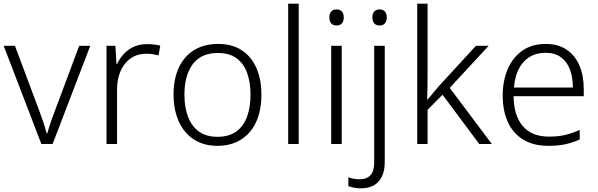

<svg xmlns="http://www.w3.org/2000/svg" viewBox="-20 -780 3238 1040"><path d="M204 0 0 -532H61L193 -179Q201 -158 208.5 -136Q216 -114 222.5 -94Q229 -74 233 -57H236Q241 -74 247 -94Q253 -114 261 -136Q269 -158 277 -179L409 -532H469L265 0Z M776 -541Q795 -541 813.5 -539Q832 -537 848 -533L839 -480Q823 -484 807 -486.5Q791 -489 773 -489Q736 -489 707 -475Q678 -461 657 -435Q636 -409 625 -373Q614 -337 614 -292V0H557V-532H605L611 -433H614Q628 -463 650.5 -487.5Q673 -512 704.5 -526.5Q736 -541 776 -541Z M1396 -267Q1396 -204 1380.5 -153.5Q1365 -103 1334.5 -66.5Q1304 -30 1259.5 -10Q1215 10 1157 10Q1102 10 1058 -9.5Q1014 -29 983.5 -65.5Q953 -102 936.5 -153Q920 -204 920 -267Q920 -353 949 -414.5Q978 -476 1032 -509Q1086 -542 1161 -542Q1238 -542 1290 -507.5Q1342 -473 1369 -411.5Q1396 -350 1396 -267ZM979 -267Q979 -199 998.5 -147.5Q1018 -96 1057.5 -67.5Q1097 -39 1158 -39Q1220 -39 1259.5 -67.5Q1299 -96 1318 -147.5Q1337 -199 1337 -267Q1337 -333 1319 -384Q1301 -435 1262 -464Q1223 -493 1160 -493Q1070 -493 1024.5 -433Q979 -373 979 -267Z M1598 0H1541V-760H1598Z M1831 -532V0H1774V-532ZM1803 -729Q1822 -729 1832 -717.5Q1842 -706 1842 -686Q1842 -665 1832 -653.5Q1822 -642 1803 -642Q1784 -642 1774 -653.5Q1764 -665 1764 -686Q1764 -706 1774 -717.5Q1784 -729 1803 -729Z M1936 240Q1914 240 1897 236.5Q1880 233 1867 229V180Q1882 186 1897.5 188.5Q1913 191 1930 191Q1966 191 1986.5 169Q2007 147 2007 99V-532H2064V100Q2064 145 2048.5 176.5Q2033 208 2005 224Q1977 240 1936 240ZM1997 -686Q1997 -706 2007 -717.5Q2017 -729 2036 -729Q2055 -729 2065 -717.5Q2075 -706 2075 -686Q2075 -665 2065 -653.5Q2055 -642 2036 -642Q2017 -642 2007 -653.5Q1997 -665 1997 -686Z M2296 -374Q2296 -342 2295.5 -307.5Q2295 -273 2294 -240H2295Q2304 -250 2314.5 -262.5Q2325 -275 2335.5 -288Q2346 -301 2356 -312L2558 -532H2627L2416 -304L2644 0H2576L2377 -267L2296 -185V0H2240V-760H2296Z M2936 -542Q3004 -542 3050 -510.5Q3096 -479 3119 -424Q3142 -369 3142 -298V-259H2762Q2763 -153 2812 -96.5Q2861 -40 2953 -40Q3002 -40 3039 -48.5Q3076 -57 3120 -76V-24Q3081 -7 3041.5 1.5Q3002 10 2951 10Q2871 10 2815.5 -23Q2760 -56 2731.5 -117.5Q2703 -179 2703 -262Q2703 -343 2730.5 -406.5Q2758 -470 2810 -506Q2862 -542 2936 -542ZM2935 -494Q2862 -494 2817 -445.5Q2772 -397 2764 -306H3083Q3083 -362 3067 -404Q3051 -446 3018.5 -470Q2986 -494 2935 -494Z"/></svg>

Font: Noto Sans Armenian Light
Style: Regular
Weight: 300
Designer: Monotype Design Team
Foundry: Monotype Imaging Inc.
Version: Version 2.007